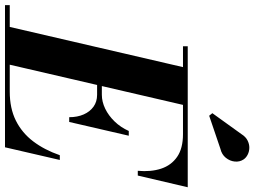

<svg xmlns="http://www.w3.org/2000/svg" viewBox="-196 -896 1043 788"><g transform="rotate(90 326.0 -501.5)"><path d="M37.5 0 211.5 -750H366.5L192.5 0ZM-47.5 0V-19.5H307.5Q376 -19.5 426.2 -44.5Q476.5 -69.5 511.5 -115.5Q546.5 -161.5 568.5 -225H588L536 0ZM412.5 -263.5Q412.5 -297 401.2 -322.8Q390 -348.5 369.5 -363.2Q349 -378 320.5 -378H254.5V-397.5H320.5Q349 -397.5 377.5 -411.2Q406 -425 430 -449.8Q454 -474.5 469 -508H488.5L432 -263.5ZM632.5 -545Q637.5 -598.5 623.8 -640.5Q610 -682.5 575.2 -706.5Q540.5 -730.5 482 -730.5H121.5V-750H700L652 -545ZM406.5 -838 396 -851 482 -970.5Q493 -988 508 -995.5Q523 -1003 538.2 -1002.8Q553.5 -1002.5 566.2 -996Q579 -989.5 586 -979Q596.5 -963 594.5 -943Q592.5 -923 579 -906.2Q565.5 -889.5 542 -884Z"/></g></svg>

Font: Bodoni Moda
Style: Bold Italic
Weight: 700
Italic angle: -13°
Version: Version 2.004